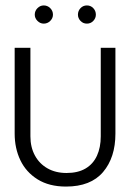

<svg xmlns="http://www.w3.org/2000/svg" viewBox="-20 -677 481 707"><path d="M141 -657Q128 -657 118 -647Q108 -637 108 -623Q108 -610 118 -600Q128 -590 141 -590Q155 -590 165 -600Q175 -610 175 -623Q175 -637 165 -647Q155 -657 141 -657ZM300 -657Q286 -657 276.5 -647Q267 -637 267 -623Q267 -610 276.5 -600Q286 -590 300 -590Q314 -590 323.5 -600Q333 -610 333 -623Q333 -637 323.5 -647Q314 -657 300 -657ZM405 -185V-501H351V-175Q351 -134 337 -103.5Q323 -73 295 -56.5Q267 -40 225 -40Q185 -40 155 -57Q125 -74 108.5 -104.5Q92 -135 92 -175V-501H34V-185Q34 -131 55 -87Q76 -43 118.5 -16.5Q161 10 223 10Q314 10 359.5 -43.5Q405 -97 405 -185Z"/></svg>

Font: Advent Pro
Style: Regular
Weight: 400
Designer: VivaRado, Andreas Kalpakidis
Foundry: VivaRado, Andreas Kalpakidis
Version: Version 3.000